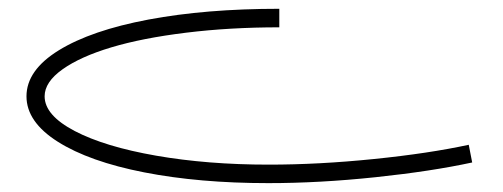

<svg xmlns="http://www.w3.org/2000/svg" viewBox="-20 -246 1140 435"><path d="M587.9 168.9Q431.2 168.9 306.6 144.5Q182.1 120.1 111.1 75.2Q40 30.3 40 -27.8Q40 -86.9 113.3 -132.1Q186.5 -177.2 316.4 -201.7Q446.3 -226.1 612.8 -226.1V-184.1Q500.5 -184.1 401.4 -171.9Q302.2 -159.7 232.2 -138.7Q162.1 -117.7 121.6 -88.9Q81.1 -60.1 81.1 -27.8Q81.1 15.1 149.2 50.8Q217.3 86.4 333.7 106.7Q450.2 127 588.9 127Q702.1 127 826.9 114.3Q951.7 101.6 1042 82L1049.8 122.1Q957.5 142.1 830.6 155.5Q703.6 168.9 587.9 168.9Z"/></svg>

Font: Montserrat-Arabic ExtraLight
Style: Regular
Weight: 275
Designer: Mohamed Gaber
Foundry: Kief Type Foundry
Version: Version 5.008;PS 005.008;hotconv 1.0.88;makeotf.lib2.5.64775